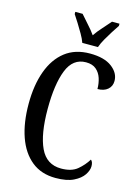

<svg xmlns="http://www.w3.org/2000/svg" viewBox="-138 -1006 788 1091"><g transform="rotate(15 256.5 -460.5)"><path d="M300 10Q216 10 159 -36Q102 -82 73 -164.5Q44 -247 44 -358Q44 -468 74 -550.5Q104 -633 162.5 -678.5Q221 -724 308 -724Q392 -724 437 -690Q482 -656 482 -609Q482 -578 460 -559Q438 -540 400 -540Q400 -573 390.5 -602.5Q381 -632 359 -651Q337 -670 299 -670Q222 -670 189 -586.5Q156 -503 156 -358Q156 -210 193.5 -130Q231 -50 317 -50Q378 -50 412 -78.5Q446 -107 468 -143Q481 -133 481 -107Q481 -83 463 -56Q445 -29 405.5 -9.5Q366 10 300 10ZM249 -771Q241 -794 225.5 -820.5Q210 -847 194 -873Q178 -899 165 -918V-931H208Q228 -907 252 -881Q276 -855 295 -828Q313 -855 337 -881Q361 -907 381 -931H425V-918Q412 -899 395.5 -873Q379 -847 364 -820.5Q349 -794 341 -771Z"/></g></svg>

Font: Noto Serif Thai ExtraCondensed Medium
Style: Regular
Weight: 500
Width: 2
Designer: Monotype Design Team
Foundry: Monotype Imaging Inc.
Version: Version 2.002; ttfautohint (v1.8.4.7-5d5b)